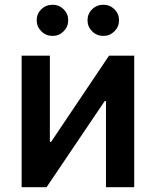

<svg xmlns="http://www.w3.org/2000/svg" viewBox="-20 -777 647 797"><path d="M537.1 0H419.9V-357.4H414.6L173.3 0H69.8V-545.9H187V-188.5H192.4L432.6 -545.9H537.1ZM409.2 -627.9Q381.8 -627.9 362.5 -647Q343.3 -666 343.3 -692.9Q343.3 -719.7 362.5 -738.5Q381.8 -757.3 409.2 -757.3Q436 -757.3 455.1 -738.5Q474.1 -719.7 474.1 -692.9Q474.1 -666 455.1 -647Q436 -627.9 409.2 -627.9ZM198.2 -627.9Q170.9 -627.9 151.6 -647Q132.3 -666 132.3 -692.9Q132.3 -719.7 151.6 -738.5Q170.9 -757.3 198.2 -757.3Q225.1 -757.3 244.1 -738.5Q263.2 -719.7 263.2 -692.9Q263.2 -666 244.1 -647Q225.1 -627.9 198.2 -627.9Z"/></svg>

Font: Inter Cardless
Style: Medium
Weight: 500
Designer: Rasmus Andersson
Foundry: rsms
Version: Version 4.001;git-9221beed3